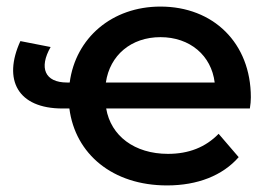

<svg xmlns="http://www.w3.org/2000/svg" viewBox="-20 -558 822 584"><path d="M302 -307C314 -390 379 -445 468 -445C558 -445 623 -389 633 -307ZM488 6C581 6 657 -24 706 -80L645 -151C605 -110 554 -90 491 -90C389 -90 317 -145 303 -228H740C742 -239 743 -253 743 -262C743 -427 629 -538 468 -538C321 -538 210 -443 192 -307H184C116 -307 98 -352 134 -415L42 -433C-12 -315 34 -228 170 -228H191C209 -89 323 6 488 6Z"/></svg>

Font: Montserrat-Alt1 SemBd
Style: Regular
Weight: 600
Designer: Differentunic
Foundry: Differentunic
Version: Version 7.222